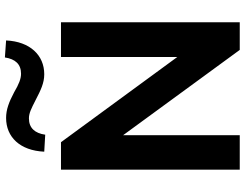

<svg xmlns="http://www.w3.org/2000/svg" viewBox="-126 -858 984 772"><g transform="rotate(-90 366.0 -472.0)"><path d="M208.5 0V-468.8L551.3 0H662.6V-718.8H522.9V-251L180.2 -718.8H69.8V0ZM210.4 -782.2C216.3 -824.2 237.8 -847.7 275.9 -847.7C297.4 -847.7 315.9 -837.9 347.7 -821.8C390.1 -799.8 418 -786.1 453.6 -786.1C530.3 -786.1 585 -843.8 589.4 -939.5L521 -944.3C514.6 -902.3 493.7 -879.4 455.6 -879.4C435.5 -879.4 414.1 -887.7 380.9 -907.2C341.3 -928.2 311 -939.5 277.8 -939.5C201.2 -939.5 146.5 -883.8 142.1 -786.1Z"/></g></svg>

Font: Winston
Style: Bold
Weight: 700
Designer: Vernon Adams, Kim Jin-seong, David Berlow, Cristiano Sobral
Foundry: The Winston Project Authors
Version: Version 3.004